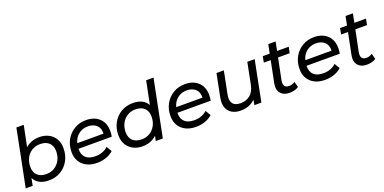

<svg xmlns="http://www.w3.org/2000/svg" viewBox="-12 -1547 4714 2358"><g transform="rotate(-20 2345.0 -368.0)"><path d="M39 0 187 -742H283L228 -470Q263 -501 309 -518Q355 -535 410 -535Q477 -535 530 -508Q583 -481 613.5 -429.5Q644 -378 644 -307Q644 -216 605 -145.5Q566 -75 498 -34.5Q430 6 344 6Q200 6 149 -96L130 0ZM340 -78Q400 -78 446.5 -107Q493 -136 520 -186.5Q547 -237 547 -302Q547 -372 506 -411.5Q465 -451 389 -451Q329 -451 282 -422.5Q235 -394 208.5 -343.5Q182 -293 182 -227Q182 -157 223 -117.5Q264 -78 340 -78Z M974 6Q895 6 838.5 -22.5Q782 -51 751 -102.5Q720 -154 720 -224Q720 -314 759 -384Q798 -454 865.5 -494.5Q933 -535 1019 -535Q1126 -535 1191 -474.5Q1256 -414 1256 -306Q1256 -287 1254 -269.5Q1252 -252 1249 -235H814Q814 -232 814 -229Q814 -156 855.5 -117Q897 -78 982 -78Q1032 -78 1075 -94.5Q1118 -111 1146 -139L1187 -70Q1148 -33 1091.5 -13.5Q1035 6 974 6ZM824 -305H1167Q1170 -377 1127.5 -416Q1085 -455 1015 -455Q943 -455 892.5 -414.5Q842 -374 824 -305Z M1565 6Q1498 6 1445 -21.5Q1392 -49 1361.5 -100Q1331 -151 1331 -223Q1331 -314 1370 -384.5Q1409 -455 1477 -495Q1545 -535 1631 -535Q1770 -535 1822 -440L1883 -742H1979L1831 0H1739L1752 -65Q1717 -31 1669.5 -12.5Q1622 6 1565 6ZM1586 -78Q1646 -78 1693 -107Q1740 -136 1766.5 -186.5Q1793 -237 1793 -302Q1793 -372 1752 -411.5Q1711 -451 1635 -451Q1575 -451 1528.5 -422.5Q1482 -394 1455 -343.5Q1428 -293 1428 -227Q1428 -157 1469 -117.5Q1510 -78 1586 -78Z M2267 6Q2188 6 2131.5 -22.5Q2075 -51 2044 -102.5Q2013 -154 2013 -224Q2013 -314 2052 -384Q2091 -454 2158.5 -494.5Q2226 -535 2312 -535Q2419 -535 2484 -474.5Q2549 -414 2549 -306Q2549 -287 2547 -269.5Q2545 -252 2542 -235H2107Q2107 -232 2107 -229Q2107 -156 2148.5 -117Q2190 -78 2275 -78Q2325 -78 2368 -94.5Q2411 -111 2439 -139L2480 -70Q2441 -33 2384.5 -13.5Q2328 6 2267 6ZM2117 -305H2460Q2463 -377 2420.5 -416Q2378 -455 2308 -455Q2236 -455 2185.5 -414.5Q2135 -374 2117 -305Z M2850 6Q2782 6 2735 -22.5Q2688 -51 2669.5 -104Q2651 -157 2666 -233L2725 -530H2821L2762 -232Q2748 -161 2776.5 -120.5Q2805 -80 2878 -80Q2953 -80 3004 -122Q3055 -164 3072 -249L3128 -530H3224L3119 0H3027L3040 -68Q3003 -30 2954.5 -12Q2906 6 2850 6Z M3484 6Q3412 6 3372 -40.5Q3332 -87 3348 -167L3405 -451H3315L3330 -530H3421L3444 -646H3540L3517 -530H3669L3653 -451H3501L3444 -169Q3436 -126 3452 -100.5Q3468 -75 3511 -75Q3553 -75 3587 -100L3607 -27Q3580 -8 3548 -1Q3516 6 3484 6Z M3954 6Q3875 6 3818.5 -22.5Q3762 -51 3731 -102.5Q3700 -154 3700 -224Q3700 -314 3739 -384Q3778 -454 3845.5 -494.5Q3913 -535 3999 -535Q4106 -535 4171 -474.5Q4236 -414 4236 -306Q4236 -287 4234 -269.5Q4232 -252 4229 -235H3794Q3794 -232 3794 -229Q3794 -156 3835.5 -117Q3877 -78 3962 -78Q4012 -78 4055 -94.5Q4098 -111 4126 -139L4167 -70Q4128 -33 4071.5 -13.5Q4015 6 3954 6ZM3804 -305H4147Q4150 -377 4107.5 -416Q4065 -455 3995 -455Q3923 -455 3872.5 -414.5Q3822 -374 3804 -305Z M4494 6Q4422 6 4382 -40.5Q4342 -87 4358 -167L4415 -451H4325L4340 -530H4431L4454 -646H4550L4527 -530H4679L4663 -451H4511L4454 -169Q4446 -126 4462 -100.5Q4478 -75 4521 -75Q4563 -75 4597 -100L4617 -27Q4590 -8 4558 -1Q4526 6 4494 6Z"/></g></svg>

Font: Montserrat Medium
Style: Italic
Weight: 500
Italic angle: -11.3°
Designer: Julieta Ulanovsky
Foundry: Julieta Ulanovsky
Version: Version 9.000; ttfautohint (v1.8.4.7-5d5b)